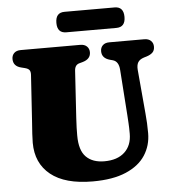

<svg xmlns="http://www.w3.org/2000/svg" viewBox="-59 -934 901 1008"><g transform="rotate(-5 391.0 -430.0)"><path d="M600 -309.5 583 -551Q580 -596 549 -604.5L534 -608.5Q492 -620 492 -657Q492 -676 504.2 -688Q516.5 -700 539 -700H723Q745.5 -700 758 -688Q770.5 -676 770.5 -657Q770.5 -637.5 759.5 -626.5Q748.5 -615.5 728 -609L713 -604.5Q690 -597 681.5 -582.5Q673 -568 675 -543L695.5 -311.5Q700.5 -261 700.5 -207.5Q700.5 -142.5 667.2 -91Q634 -39.5 565 -9.8Q496 20 389.5 20Q243.5 20 168 -40.8Q92.5 -101.5 92.5 -209.5Q92.5 -226 94.2 -256.5Q96 -287 99 -326L114.5 -565.5Q115.5 -582.5 109.2 -591Q103 -599.5 85 -604L67 -608.5Q25 -618.5 25 -657Q25 -676 37.2 -688Q49.5 -700 72 -700H385.5Q408 -700 420.5 -688Q433 -676 433 -657Q433 -621 390.5 -609L372.5 -604Q348.5 -597.5 347 -566L331.5 -319.5Q329.5 -291 329 -267.2Q328.5 -243.5 328.5 -227Q328.5 -149 362.8 -114.5Q397 -80 459 -80Q528 -80 566 -115.5Q604 -151 604 -212.5Q604 -247 602.5 -268.5Q601 -290 600 -309.5ZM271 -825.5Q271 -880 318.5 -880H582.5Q630 -880 630 -826Q630 -772 582.5 -772H318.5Q271 -772 271 -825.5Z"/></g></svg>

Font: Fraunces 9pt Soft Black
Style: Regular
Weight: 900
Version: Version 1.000;[b76b70a41]